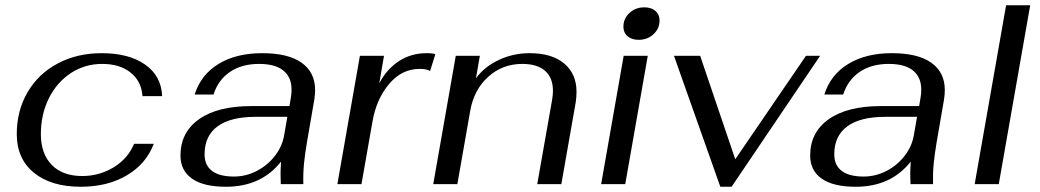

<svg xmlns="http://www.w3.org/2000/svg" viewBox="-20 -703 3972 733"><path d="M44 -191Q44 -280 85 -350.5Q126 -421 200 -460.5Q274 -500 368 -500Q472 -500 534 -456.5Q596 -413 599 -336H524Q520 -393 478.5 -426Q437 -459 370 -459Q304 -459 250.5 -424Q197 -389 166.5 -327.5Q136 -266 136 -191Q136 -116 177.5 -73.5Q219 -31 294 -31Q359 -31 413.5 -64Q468 -97 492 -154H567Q538 -77 464 -33.5Q390 10 289 10Q175 10 109.5 -43.5Q44 -97 44 -191Z M669 -109Q669 -198 740 -248Q811 -298 939 -298H1085L1091 -334Q1093 -344 1093 -362Q1093 -408 1062 -433.5Q1031 -459 969 -459Q903 -459 858 -428.5Q813 -398 795 -342H723Q747 -418 814.5 -459Q882 -500 981 -500Q1080 -500 1131.5 -463.5Q1183 -427 1183 -359Q1183 -343 1180 -323L1152 -161Q1144 -114 1140.5 -77.5Q1137 -41 1138 0H1052L1051 -40Q1051 -56 1053 -86Q977 10 843 10Q757 10 713 -21Q669 -52 669 -109ZM1065 -188 1077 -257H956Q860 -257 810.5 -220.5Q761 -184 761 -114Q761 -72 789.5 -50.5Q818 -29 873 -29Q919 -29 960.5 -50.5Q1002 -72 1030 -108.5Q1058 -145 1065 -188Z M1354 -490H1446L1428 -385Q1457 -440 1503.5 -470Q1550 -500 1609 -500Q1633 -500 1642 -496L1622 -432Q1609 -440 1582 -440Q1514 -440 1465.5 -382.5Q1417 -325 1402 -239L1360 0H1268Z M1720 -490H1812L1797 -404Q1829 -448 1884 -474Q1939 -500 2002 -500Q2087 -500 2134 -460.5Q2181 -421 2181 -352Q2181 -333 2178 -313L2123 0H2031L2088 -323Q2091 -341 2091 -356Q2091 -406 2061 -432.5Q2031 -459 1974 -459Q1898 -459 1843.5 -409.5Q1789 -360 1775 -279L1726 0H1634Z M2360 -601Q2360 -632 2383 -653.5Q2406 -675 2440 -675Q2466 -675 2482 -661.5Q2498 -648 2498 -625Q2498 -594 2475 -572.5Q2452 -551 2418 -551Q2392 -551 2376 -564.5Q2360 -578 2360 -601ZM2361 -490H2453L2367 0H2275Z M2553 -490H2653L2787 -95L3057 -490H3111L2773 10H2730Z M3073 -109Q3073 -198 3144 -248Q3215 -298 3343 -298H3489L3495 -334Q3497 -344 3497 -362Q3497 -408 3466 -433.5Q3435 -459 3373 -459Q3307 -459 3262 -428.5Q3217 -398 3199 -342H3127Q3151 -418 3218.5 -459Q3286 -500 3385 -500Q3484 -500 3535.5 -463.5Q3587 -427 3587 -359Q3587 -343 3584 -323L3556 -161Q3548 -114 3544.5 -77.5Q3541 -41 3542 0H3456L3455 -40Q3455 -56 3457 -86Q3381 10 3247 10Q3161 10 3117 -21Q3073 -52 3073 -109ZM3469 -188 3481 -257H3360Q3264 -257 3214.5 -220.5Q3165 -184 3165 -114Q3165 -72 3193.5 -50.5Q3222 -29 3277 -29Q3323 -29 3364.5 -50.5Q3406 -72 3434 -108.5Q3462 -145 3469 -188Z M3821 -683H3913L3793 0H3701Z"/></svg>

Font: Fahkwang
Style: Italic
Weight: 400
Italic angle: -10°
Version: Version 1.000; ttfautohint (v1.6)